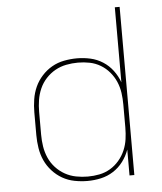

<svg xmlns="http://www.w3.org/2000/svg" viewBox="-53 -781 706 836"><g transform="rotate(-5 300.0 -363.5)"><path d="M296 8Q268 8 239.5 2.5Q211 -3 186.5 -17Q162 -31 142.5 -52.5Q123 -74 111.5 -99.5Q100 -125 95.5 -153.5Q91 -182 91 -210V-310Q91 -338 95.5 -366.5Q100 -395 111.5 -420.5Q123 -446 142.5 -467.5Q162 -489 186.5 -503Q211 -517 239.5 -522.5Q268 -528 296 -528Q326 -528 355 -521.5Q384 -515 409 -499Q434 -483 452 -459Q470 -435 480 -407V-735H501V0H480V-113Q470 -85 452 -61Q434 -37 409 -21Q384 -5 355 1.5Q326 8 296 8ZM299 -11Q325 -11 350 -16Q375 -21 397 -34Q419 -47 436 -67Q453 -87 463 -110.5Q473 -134 476.5 -159Q480 -184 480 -210V-310Q480 -336 476.5 -361Q473 -386 463 -409.5Q453 -433 436 -453Q419 -473 397 -486Q375 -499 350 -504Q325 -509 299 -509Q273 -509 247.5 -504Q222 -499 199.5 -486.5Q177 -474 159 -454.5Q141 -435 130.5 -411Q120 -387 116 -361.5Q112 -336 112 -310V-210Q112 -184 116 -158.5Q120 -133 130.5 -109Q141 -85 159 -65.5Q177 -46 199.5 -33.5Q222 -21 247.5 -16Q273 -11 299 -11Z"/></g></svg>

Font: Zed Sans Thin Extended
Style: Regular
Weight: 100
Width: 7
Designer: Belleve Invis
Foundry: Belleve Invis
Version: Version 1.0.0; ttfautohint (v1.8.4)